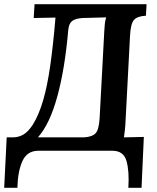

<svg xmlns="http://www.w3.org/2000/svg" viewBox="-45 -720 749 917"><path d="M576 -549 555 -149Q554 -122 551.5 -99.5Q549 -77 547 -64L642 -66L631 177H568Q573 97 559 48.5Q545 0 492 0H138Q85 0 62.5 48.5Q40 97 38 177H-25L-13 -64H17Q44 -64 67 -77.5Q90 -91 112 -125Q141 -172 161 -240.5Q181 -309 195 -406.5Q209 -504 220 -636L116 -634L120 -700H655L652 -645Q612 -643 595.5 -625.5Q579 -608 576 -549ZM136 -64H356Q395 -66 411.5 -83.5Q428 -101 431 -159L453 -570Q454 -587 455.5 -604Q457 -621 462 -637L350 -634Q316 -632 300 -620Q284 -608 281 -577Q265 -391 228.5 -258.5Q192 -126 136 -64Z"/></svg>

Font: Lora SemiBold
Style: Italic
Weight: 600
Italic angle: -3°
Designer: Olga Karpushina, Alexei Vanyashin (Cyrillic)
Foundry: Cyreal
Version: Version 3.011; ttfautohint (v1.8.4.7-5d5b)